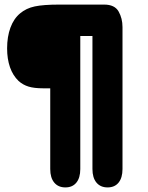

<svg xmlns="http://www.w3.org/2000/svg" viewBox="-20 -616 645 837"><path d="M199 -231V121Q199 159 216.5 180Q234 201 265 201Q296 201 313 180Q330 159 330 121V-459H383V121Q383 159 400.5 180Q418 201 449 201Q480 201 497 180Q514 159 514 121V-498Q514 -536 497 -566Q480 -596 434 -596H239Q169 -596 131.5 -588Q94 -580 68 -558Q40 -535 25.5 -495.5Q11 -456 11 -405Q11 -359 23.5 -323Q36 -287 61 -263Q80 -246 104.5 -238.5Q129 -231 169 -231Z"/></svg>

Font: Beiruti Black
Style: Regular
Weight: 900
Designer: Arlette Boutros
Foundry: Boutros
Version: Version 1.41